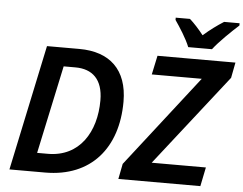

<svg xmlns="http://www.w3.org/2000/svg" viewBox="-60 -1013 1378 1087"><g transform="rotate(5 629.0 -469.0)"><path d="M980 -778H1115C1148 -822 1220 -891 1258 -925V-938H1170C1132 -914 1094 -886 1055 -852C1031 -883 1000 -917 976 -938H895V-925C922 -886 961 -826 980 -778ZM32 0H235C496 0 642 -176 642 -438C642 -620 540 -714 367 -714H183ZM651 0H1117L1139 -108H831L1237 -626L1254 -714H811L788 -606H1072L668 -87ZM241 -107H180L287 -608H354C450 -608 511 -554 511 -434C511 -256 422 -107 241 -107Z"/></g></svg>

Font: Noto Sans SemiBold
Style: Italic
Weight: 600
Italic angle: -12°
Designer: Monotype Design Team
Foundry: Monotype Imaging Inc.
Version: Version 2.013